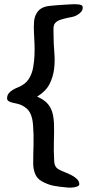

<svg xmlns="http://www.w3.org/2000/svg" viewBox="-20 -738 429 896"><path d="M153 -287Q177 -277 192 -264Q207 -251 215.5 -235Q224 -219 227.5 -200.5Q231 -182 232 -160Q233 -125 231.5 -80.5Q230 -36 233 15Q234 42 255 53Q266 59 282.5 65.5Q299 72 314.5 80Q330 88 340.5 99Q351 110 350 123Q349 131 331 135Q313 139 293 137Q258 134 231 129Q204 124 175 108Q152 95 143.5 72Q135 49 135 27Q135 -18 136.5 -63Q138 -108 134 -156Q132 -187 121 -210Q110 -233 81 -247Q70 -252 58 -254.5Q46 -257 36 -259.5Q26 -262 19.5 -266.5Q13 -271 13 -280Q13 -297 27.5 -309.5Q42 -322 63 -330Q98 -344 114 -369Q130 -394 135 -425Q140 -454 141 -481Q142 -508 141 -534Q140 -560 138.5 -586Q137 -612 139 -638Q141 -662 153.5 -680.5Q166 -699 189 -706Q198 -709 212 -710.5Q226 -712 243.5 -713.5Q261 -715 279.5 -716Q298 -717 315 -718Q327 -719 344.5 -717.5Q362 -716 365 -709Q370 -692 353.5 -677.5Q337 -663 317 -659Q304 -657 294.5 -654.5Q285 -652 272 -649Q254 -644 245 -637.5Q236 -631 232.5 -622Q229 -613 229.5 -600.5Q230 -588 230 -573Q230 -534 233.5 -494Q237 -454 232.5 -416.5Q228 -379 211 -345.5Q194 -312 153 -287Z"/></svg>

Font: Yeon Sung
Style: Regular
Weight: 400
Version: Version 1.001